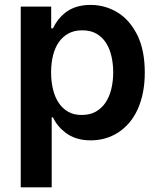

<svg xmlns="http://www.w3.org/2000/svg" viewBox="-20 -573 665 797"><path d="M194.6 204.5H66.1V-545.5H192.5V-455.3H199.9Q217.7 -493.3 248.6 -518.5Q290.5 -552.6 355.8 -552.6Q416.2 -552.6 467.3 -521.7Q518.5 -491.1 551.1 -425.4Q581 -362.9 581 -272Q581 -225.9 573 -187.1Q565 -148.4 550.6 -117.4Q536.2 -86.3 516 -62.9Q495.7 -39.4 471.2 -23.4Q420.5 9.6 356.2 9.6Q293.3 9.6 251.4 -22.7Q217.3 -48.7 199.9 -85.9H194.6ZM320.3 -95.9Q353.7 -95.9 378 -109.7Q402.3 -123.6 418.3 -147.5Q434.3 -171.5 442.1 -203.8Q449.9 -236.2 449.9 -272.7Q449.9 -307.9 442.6 -339.7Q435.4 -371.4 419.7 -395.6Q404.1 -419.7 379.6 -433.6Q355.1 -447.4 320.3 -447.1Q288.7 -447.1 264.7 -434.3Q240.8 -421.5 224.6 -398.6Q208.5 -375.7 200.3 -343.6Q192.1 -311.4 192.1 -272.7Q192.1 -235.1 199.9 -202.6Q207.7 -170.1 223.7 -146.1Q239.7 -122.2 263.7 -108.7Q287.6 -95.2 320.3 -95.9Z"/></svg>

Font: Linik Sans SemiBold
Style: Regular
Weight: 600
Designer: Fonts by Rasmus Andersson / Changes by Cristiano Sobral with parts from Marc Monis
Foundry: rsms
Version: Version 3.020; ttfautohint (v1.6)